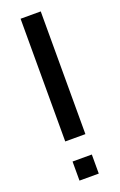

<svg xmlns="http://www.w3.org/2000/svg" viewBox="-142 -756 499 799"><g transform="rotate(-20 108.0 -356.5)"><path d="M63.5 -171.4V-714.8H152.8V-171.4ZM63.5 2V-82.5H148.9V2Z"/></g></svg>

Font: Proletarsk
Style: Regular
Weight: 400
Designer: Peter Wiegel, original typeface by Carl Albert Fahrenwaldt 1901
Foundry: Peter Wiegel
Version: Version 1.000 2010 initial release